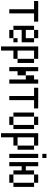

<svg xmlns="http://www.w3.org/2000/svg" viewBox="1438 -2311 957 3873"><g transform="rotate(90 1916.5 -374.5)"><path d="M0 -583.3V-666.7H416.7V-583.3H250V-83.3H166.7V-583.3Z M500 -166.7V-583.3H583.3V-416.7H750V-583.3H833.3V-333.3H583.3V-166.7ZM583.3 -166.7H750V-83.3H583.3ZM583.3 -583.3V-666.7H750V-583.3ZM750 -166.7V-250H833.3V-166.7Z M916.7 83.3V-666.7H1166.7V-583.3H1000V-250H1166.7V-166.7H1000V83.3ZM1250 -250H1166.7V-583.3H1250Z M1333.3 -83.3V-666.7H1416.7V-416.7H1500V-250H1416.7V-83.3ZM1500 -416.7V-583.3H1583.3V-666.7H1666.7V-83.3H1583.3V-416.7Z M1750 -583.3V-666.7H2166.7V-583.3H2000V-83.3H1916.7V-583.3Z M2250 -166.7V-583.3H2333.3V-166.7ZM2583.3 -166.7H2500V-583.3H2583.3ZM2333.3 -166.7H2500V-83.3H2333.3ZM2333.3 -583.3V-666.7H2500V-583.3Z M2666.7 83.3V-666.7H2916.7V-583.3H2750V-250H2916.7V-166.7H2750V83.3ZM3000 -250H2916.7V-583.3H3000Z M3083.3 -83.3V-666.7H3166.7V-83.3ZM3083.3 -750V-833.3H3166.7V-750Z M3250 -83.3V-666.7H3333.3V-416.7H3416.7V-583.3H3500V-166.7H3416.7V-333.3H3333.3V-83.3ZM3500 -166.7H3666.7V-83.3H3500ZM3500 -583.3V-666.7H3666.7V-583.3ZM3666.7 -166.7V-583.3H3750V-166.7Z"/></g></svg>

Font: Galmuri11 Condensed
Style: Regular
Weight: 400
Width: 3
Designer: Lee Minseo (quiple)
Version: Version 2.399;hotconv 1.1.1;makeotfexe 2.6.0 DEVELOPMENT